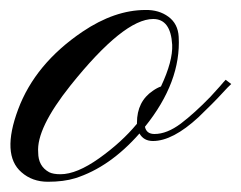

<svg xmlns="http://www.w3.org/2000/svg" viewBox="-79 -354 471 375"><path d="M39.1 -13.7Q70.8 -13.7 114.7 -44.9Q158.7 -76.2 188.5 -112.3V-114.3Q188.5 -155.8 219.7 -176.8Q228 -182.6 235.4 -185.1Q258.8 -234.9 257.3 -266.6Q254.4 -316.9 220.2 -316.9Q162.6 -316.9 58.6 -187Q-8.3 -103 -4.4 -56.2Q-4.4 -29.3 17.1 -17.6Q24.9 -13.7 39.1 -13.7ZM219.7 -78.6Q201.7 -78.6 193.4 -93.3Q135.3 -27.3 67.9 -5.9Q45.4 1 14.6 1Q-16.1 1 -37.1 -17.6Q-76.7 -51.8 -43.5 -140.6Q-10.3 -229.5 82 -292Q145 -334.5 205.1 -334.5Q231.4 -335 250 -321.3Q268.6 -307.6 270 -282.2Q274.9 -194.3 204.1 -106.4Q207 -92.3 222.7 -92.3Q247.1 -92.3 274.4 -112.8Q301.3 -133.3 332 -165L350.6 -185.5Q358.4 -194.8 361.8 -198.2L372.6 -189.9Q366.2 -184.1 356.4 -173.3Q346.7 -162.6 334.5 -150.4L308.6 -125Q258.3 -78.6 219.7 -78.6Z"/></svg>

Font: PinyonScript
Style: Regular
Weight: 400
Designer: Nicole Fally
Foundry: Nicole Fally
Version: Version 1.005